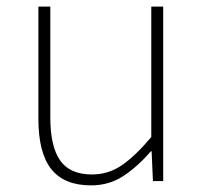

<svg xmlns="http://www.w3.org/2000/svg" viewBox="-20 -547 617 580"><path d="M255 13Q174 13 135 -36Q96 -85 96 -188V-527H132V-192Q132 -105 161.5 -62.5Q191 -20 258 -20Q307 -20 347.5 -47.5Q388 -75 437 -133V-527H473V0H442L438 -90H436Q396 -44 353 -15.5Q310 13 255 13Z"/></svg>

Font: Shanggu Sans SC VF
Style: Regular
Weight: 250
Designer: GuiWonder
Version: Version 1.021